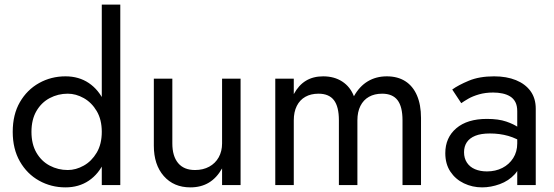

<svg xmlns="http://www.w3.org/2000/svg" viewBox="-20 -800 2396 830"><path d="M420 -780V0H500V-780ZM35 -230Q35 -156 66 -102Q97 -48 149 -19Q201 10 263 10Q321 10 364 -19Q407 -48 431.5 -102Q456 -156 456 -230Q456 -305 431.5 -358.5Q407 -412 364 -441Q321 -470 263 -470Q201 -470 149 -441Q97 -412 66 -358.5Q35 -305 35 -230ZM116 -230Q116 -283 137.5 -320Q159 -357 195 -376Q231 -395 273 -395Q308 -395 342 -376Q376 -357 398 -320Q420 -283 420 -230Q420 -177 398 -140Q376 -103 342 -84Q308 -65 273 -65Q231 -65 195 -84Q159 -103 137.5 -140Q116 -177 116 -230Z M725 -180V-460H645V-170Q645 -88 688 -39Q731 10 803 10Q849 10 883 -10.5Q917 -31 940 -72V0H1020V-460H940V-180Q940 -146 925.5 -120Q911 -94 884.5 -79.5Q858 -65 823 -65Q775 -65 750 -95Q725 -125 725 -180Z M1800 -290Q1800 -347 1782.5 -387.5Q1765 -428 1732 -449Q1699 -470 1652 -470Q1606 -470 1570 -448.5Q1534 -427 1510 -384Q1494 -425 1459.5 -447.5Q1425 -470 1377 -470Q1334 -470 1302.5 -451Q1271 -432 1250 -393V-460H1170V0H1250V-280Q1250 -316 1263 -342Q1276 -368 1300 -381.5Q1324 -395 1357 -395Q1402 -395 1423.5 -367Q1445 -339 1445 -280V0H1525V-280Q1525 -316 1538 -342Q1551 -368 1575 -381.5Q1599 -395 1632 -395Q1677 -395 1698.5 -367Q1720 -339 1720 -280V0H1800Z M1986 -142Q1986 -167 1998 -185Q2010 -203 2034.5 -213Q2059 -223 2098 -223Q2140 -223 2177 -212.5Q2214 -202 2249 -178V-225Q2242 -234 2222 -248.5Q2202 -263 2168.5 -274.5Q2135 -286 2085 -286Q2000 -286 1952.5 -245.5Q1905 -205 1905 -138Q1905 -91 1927 -58Q1949 -25 1985.5 -7.5Q2022 10 2064 10Q2102 10 2140.5 -4Q2179 -18 2205.5 -47Q2232 -76 2232 -120L2216 -180Q2216 -144 2198.5 -116.5Q2181 -89 2151.5 -74Q2122 -59 2085 -59Q2056 -59 2033.5 -68.5Q2011 -78 1998.5 -97Q1986 -116 1986 -142ZM1974 -354Q1985 -362 2004 -373Q2023 -384 2050.5 -392Q2078 -400 2112 -400Q2133 -400 2152 -396Q2171 -392 2185.5 -383Q2200 -374 2208 -358.5Q2216 -343 2216 -319V0H2296V-330Q2296 -375 2273.5 -406Q2251 -437 2210.5 -453.5Q2170 -470 2116 -470Q2052 -470 2006.5 -451Q1961 -432 1935 -413Z"/></svg>

Font: Glinicke Jost Regular
Style: Regular
Weight: 400
Version: Version 3.710